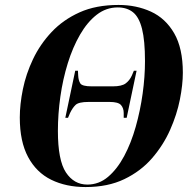

<svg xmlns="http://www.w3.org/2000/svg" viewBox="-20 -745 780 776"><path d="M326 11Q247 11 187 -18.5Q127 -48 93.5 -110.5Q60 -173 60 -270Q60 -323 72.5 -384.5Q85 -446 113.5 -506Q142 -566 188.5 -615.5Q235 -665 301.5 -695Q368 -725 459 -725Q531 -725 590 -698Q649 -671 684 -610.5Q719 -550 719 -451Q719 -403 707 -342.5Q695 -282 667.5 -220Q640 -158 594.5 -105.5Q549 -53 482.5 -21Q416 11 326 11ZM333 1Q380 1 417 -30.5Q454 -62 482 -114.5Q510 -167 528.5 -232.5Q547 -298 556.5 -366.5Q566 -435 566 -498Q566 -581 554 -628.5Q542 -676 517.5 -695.5Q493 -715 456 -715Q409 -715 371 -685.5Q333 -656 303.5 -605Q274 -554 254 -489.5Q234 -425 224 -354.5Q214 -284 214 -216Q214 -97 246.5 -48Q279 1 333 1ZM244 -269 284 -459H295L296 -440Q297 -420 304.5 -408Q312 -396 351 -396H436Q472 -396 488 -408Q504 -420 513 -440L521 -459H532L492 -269H480V-288Q480 -308 469 -320.5Q458 -333 423 -333H338Q298 -333 285.5 -321Q273 -309 263 -288L255 -269Z"/></svg>

Font: Noto Serif Display SemiCondensed
Style: Bold Italic
Weight: 700
Width: 4
Italic angle: -12°
Designer: Monotype Design Team
Foundry: Monotype Imaging Inc.
Version: Version 2.009